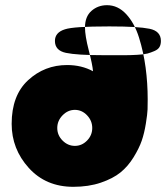

<svg xmlns="http://www.w3.org/2000/svg" viewBox="-20 -721 641 741"><path d="M413 -508Q449 -508 466.5 -508Q484 -508 510.5 -509.5Q537 -511 549.5 -514.5Q562 -518 576 -524Q590 -530 595.5 -539.5Q601 -549 601 -563Q601 -601 557 -610Q513 -619 408 -619Q400 -619 396 -619Q265 -619 231 -608Q192 -596 192 -563Q192 -526 234.5 -517Q277 -508 379 -508Q390 -508 396 -508Q402 -508 413 -508ZM263 0Q157 0 91 -73Q25 -146 25 -243Q25 -353 88.5 -411.5Q152 -470 239 -470Q295 -470 339 -446Q337 -471 322.5 -527Q308 -583 308 -615Q308 -657 333 -679Q358 -701 393 -701Q435 -701 467 -666.5Q499 -632 516.5 -576Q534 -520 542 -460Q550 -400 550 -338Q550 -316 549.5 -299Q549 -282 543 -244.5Q537 -207 527 -178Q517 -149 495.5 -114Q474 -79 445 -55.5Q416 -32 369 -16Q322 0 263 0ZM221.5 -178.5Q242 -158 269 -158Q296 -158 316 -178.5Q336 -199 336 -227Q336 -255 316 -276Q296 -297 269 -297Q242 -297 221.5 -276Q201 -255 201 -227Q201 -199 221.5 -178.5Z"/></svg>

Font: Cherry Bomb
Style: Regular
Weight: 400
Designer: satsuyako
Foundry: satsuyako
Version: Version 4.0